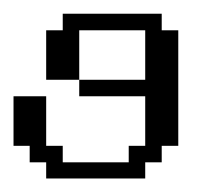

<svg xmlns="http://www.w3.org/2000/svg" viewBox="-20 -264 308 284"><path d="M48.3 0V-23.9H23.9V-48.3H0V-121.6H48.3V-48.3H72.8V-23.9H170.4V-48.3H194.8V-121.6H97.2V-146H194.8V-219.2H97.2V-146H48.3V-219.2H72.8V-243.7H219.2V-219.2H243.7V-48.3H219.2V-23.9H194.8V0Z"/></svg>

Font: FS Mondwest Regular
Style: Regular
Weight: 400
Designer: NZWStudios2024
Foundry: https://fontstruct.com
Version: Version 1.0